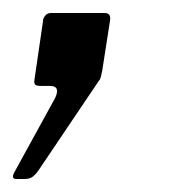

<svg xmlns="http://www.w3.org/2000/svg" viewBox="-33 -132 265 295"><path d="M-8 143Q-17 143 -10 131L52 18Q56 9 54 4.5Q52 0 44 0H30Q23 0 21 -2Q19 -4 20 -10L33 -99Q33 -104 36.5 -108Q40 -112 45 -112H128Q138 -112 136 -100L124 -23Q123 -18 122 -14Q121 -10 119 -8L26 130Q21 137 16.5 140Q12 143 5 143H-8Z"/></svg>

Font: Libre Franklin
Style: Italic
Weight: 400
Italic angle: -8°
Designer: Pablo Impallari, Rodrigo Fuenzalida, Nhung Nguyen
Foundry: Impallari Type
Version: Version 3.000